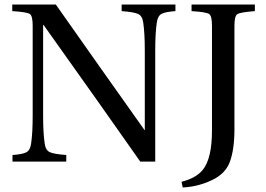

<svg xmlns="http://www.w3.org/2000/svg" viewBox="-20 -712 1170 846"><path d="M35 0V-29Q79 -32 96 -41Q113 -50 117 -79Q124 -125 124 -203V-599Q124 -641 112 -650Q100 -659 34 -663V-692H226Q420 -416 616 -140L618 -138V-489Q618 -567 611 -613Q607 -642 588.5 -650.5Q570 -659 516 -663V-692H753V-663Q709 -660 692 -651Q675 -642 671 -613Q664 -567 664 -489V0H598Q437 -230 172 -602H170V-203Q170 -125 177 -79Q181 -50 199.5 -41.5Q218 -33 272 -29V0ZM780 89Q843 73 873 37Q914 -13 914 -137V-599Q914 -641 902 -650Q890 -659 824 -663V-692H1103V-663Q1038 -658 1025.5 -649.5Q1013 -641 1013 -599V-143Q1013 -54 993 0.5Q973 55 911 83Q851 111 785 114Z"/></svg>

Font: Linguistics Pro
Style: Regular
Weight: 400
Designer: Stefan Peev, Context Ltd
Foundry: Stefan Peev, Context Ltd
Version: Version 001.000